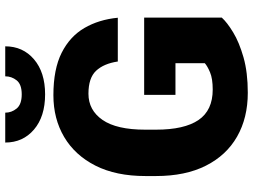

<svg xmlns="http://www.w3.org/2000/svg" viewBox="-135 -807 952 722"><g transform="rotate(-90 341.0 -446.0)"><path d="M635.7 -379.9V-87.9Q617.7 -67.9 580.3 -45.2Q543 -22.5 486.3 -6.3Q429.7 9.8 353 9.8Q258.8 9.8 188.2 -30.5Q117.7 -70.8 78.9 -147.9Q40 -225.1 40 -335.4V-375Q40 -485.8 79.1 -563Q118.2 -640.1 186.8 -680.7Q255.4 -721.2 343.8 -721.2Q441.9 -721.2 503.4 -690.2Q564.9 -659.2 596.7 -604.7Q628.4 -550.3 635.3 -479H470.7Q462.9 -531.7 436 -560.5Q409.2 -589.4 349.6 -589.4Q287.6 -589.4 251 -536.4Q214.4 -483.4 214.4 -376V-335.4Q214.4 -229 250.7 -175.5Q287.1 -122.1 365.2 -122.1Q406.2 -122.1 429.9 -132.1Q453.6 -142.1 464.4 -151.9V-262.2H345.2V-379.9ZM415 -902.3H527.8Q527.8 -835.9 479 -794.2Q430.2 -752.4 347.2 -752.4Q263.7 -752.4 214.8 -794.2Q166 -835.9 166 -902.3H278.3Q278.3 -878.4 293.9 -859.4Q309.6 -840.3 347.2 -840.3Q384.8 -840.3 399.9 -859.4Q415 -878.4 415 -902.3Z"/></g></svg>

Font: Vazirmatn RD UI FD Black
Style: Regular
Weight: 900
Designer: Saber Rastikerdar
Foundry: Saber Rastikerdar
Version: Version 33.003